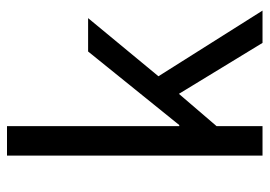

<svg xmlns="http://www.w3.org/2000/svg" viewBox="-128 -624 752 535"><g transform="rotate(-90 247.5 -356.0)"><path d="M82 0H164V-128L254 -233L396 0H486L303 -290L465 -486H372L167 -232H164V-712H82Z"/></g></svg>

Font: SSansPro
Style: Regular
Weight: 400
Designer: Paul D. Hunt
Foundry: Adobe Systems Incorporated
Version: Version 3.006;hotconv 1.0.111;makeotfexe 2.5.65597